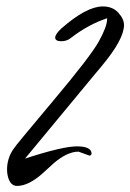

<svg xmlns="http://www.w3.org/2000/svg" viewBox="-20 -557 414 610"><path d="M264.6 -62.5 229.5 -75.2Q193.8 -75.2 150.9 -38.6Q144.5 -32.7 118.2 -8.8Q71.8 33.7 34.2 33.7Q11.7 33.7 4.4 1Q2.4 -8.3 2.4 -18.1Q2.4 -54.7 23.4 -84.5Q28.8 -93.8 148.4 -236.1Q268.1 -378.4 294.2 -425.8Q320.3 -473.1 320.3 -496.1V-499Q260.7 -479.5 204.6 -436Q191.9 -425.8 173.8 -426Q155.8 -426.3 155.3 -437.5Q155.8 -449.2 175.8 -467.3Q254.4 -536.1 306.2 -536.6Q337.9 -536.6 356 -516.6Q374 -496.6 374 -477.5Q374 -432.1 303.2 -347.2Q296.4 -339.4 286.6 -327.4Q276.9 -315.4 273.4 -311.5L59.6 -53.2Q179.7 -92.3 225.1 -92Q270.5 -91.8 271 -68.8Q270 -63 264.6 -62.5Z"/></svg>

Font: Kristi
Style: Regular
Weight: 400
Italic angle: -15°
Version: Version 1.004